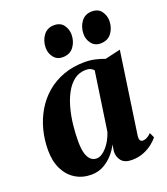

<svg xmlns="http://www.w3.org/2000/svg" viewBox="-141 -860 840 968"><g transform="rotate(-20 279.0 -375.5)"><path d="M468.5 -96Q466 -76.5 471 -69.2Q476 -62 485.5 -62Q495.5 -62 506.2 -67.2Q517 -72.5 530.5 -85.5L543 -58.5Q532.5 -44.5 512.2 -28.2Q492 -12 463.8 -0.5Q435.5 11 400 11Q361.5 11 344.2 -10.2Q327 -31.5 328.5 -62L334 -96.5Q322 -71.5 300.5 -46.8Q279 -22 249.2 -5.5Q219.5 11 183 11Q135.5 11 98.2 -11.8Q61 -34.5 39.8 -77.2Q18.5 -120 18.5 -179.5Q18.5 -235 32 -287.2Q45.5 -339.5 72 -384.2Q98.5 -429 137.8 -462.8Q177 -496.5 228.8 -515.5Q280.5 -534.5 343.5 -534.5Q373.5 -534.5 400.5 -528.2Q427.5 -522 449 -513.5L532 -532.5ZM377.5 -478Q372.5 -484.5 362.2 -490Q352 -495.5 336.5 -495.5Q299.5 -495.5 272.8 -475Q246 -454.5 227.2 -420Q208.5 -385.5 197.2 -343Q186 -300.5 181.2 -255.8Q176.5 -211 176.5 -170.5Q176.5 -128.5 184.2 -103.5Q192 -78.5 205.2 -67.8Q218.5 -57 235 -57Q249 -57 263 -65.5Q277 -74 290 -88.8Q303 -103.5 313.8 -123Q324.5 -142.5 331.5 -164.5ZM248.5 -595Q218.5 -595 201 -617.8Q183.5 -640.5 184 -670Q184.5 -707.5 205.2 -734.8Q226 -762 262 -762Q296.5 -762 313 -738.8Q329.5 -715.5 329.5 -688Q329.5 -651 309 -623Q288.5 -595 248.5 -595ZM451.5 -595Q421.5 -595 404 -617.8Q386.5 -640.5 387 -670Q387.5 -707.5 408 -734.8Q428.5 -762 465 -762Q499.5 -762 516 -738.8Q532.5 -715.5 532.5 -688Q532.5 -651 512 -623Q491.5 -595 451.5 -595Z"/></g></svg>

Font: Merriweather 96pt ExtraBold
Style: Italic
Weight: 800
Italic angle: -7.8°
Version: Version 2.101